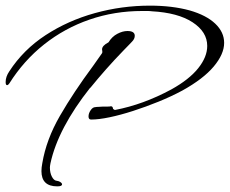

<svg xmlns="http://www.w3.org/2000/svg" viewBox="-75 -597 815 681"><path d="M248 -173Q239 -173 239 -184Q239 -195 246.5 -206Q254 -217 263 -217Q268 -218 274.5 -218Q281 -218 291 -219Q300 -219 307 -219Q314 -219 318 -220H319Q325 -220 326 -211Q330 -207 333 -207Q433 -226 533 -280Q596 -315 628 -355Q660 -395 660 -434Q660 -484 608 -518Q556 -552 463 -557Q457 -558 448.5 -558Q440 -558 429 -558Q331 -558 242.5 -527.5Q154 -497 81.5 -439.5Q9 -382 -42 -301Q-46 -295 -50 -295Q-55 -295 -55 -306Q-55 -325 -42 -344Q8 -421 87 -472.5Q166 -524 261.5 -550.5Q357 -577 457 -577Q536 -577 598 -560Q657 -543 688.5 -513Q720 -483 720 -445Q720 -405 683 -361Q646 -317 572 -276Q533 -255 487.5 -236.5Q442 -218 397 -203.5Q352 -189 313.5 -181Q275 -173 249 -173ZM128 64Q72 64 72 10Q72 -3 75 -18Q89 -102 137.5 -186Q186 -270 255 -363L286 -407Q288 -409 288 -413Q288 -415 287.5 -418Q287 -421 287 -422Q287 -435 310 -447Q322 -467 341 -477Q360 -487 377 -487Q403 -487 403 -470Q403 -459 393 -449Q389 -445 382 -437.5Q375 -430 364 -419Q330 -384 300.5 -350.5Q271 -317 245 -285V-286Q131 -142 104 -18Q103 -13 102.5 -9Q102 -5 102 -3Q102 16 109 29.5Q116 43 125 44Q133 45 138 48Q143 51 145 55V57Q145 64 128 64Z"/></svg>

Font: Allison
Style: Regular
Weight: 400
Designer: Robert E. Leuschke
Foundry: Robert E. Leuschke
Version: Version 1.010; ttfautohint (v1.8.3)